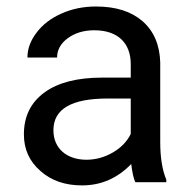

<svg xmlns="http://www.w3.org/2000/svg" viewBox="-20 -558 584 588"><path d="M489.3 0V-7.8C477.1 -36.6 470.7 -75.2 470.7 -123.5V-366.7C469.2 -419.9 451.7 -461.9 417 -492.7C382.3 -522.9 335 -538.1 273.9 -538.1C235.4 -538.1 200.2 -530.8 168.5 -516.6C136.2 -502.4 110.8 -482.9 92.3 -458.5C73.2 -433.6 64 -408.2 64 -381.8H154.8C154.8 -404.8 165.5 -424.8 187.5 -440.9C209.5 -457 236.3 -465.3 268.6 -465.3C342.3 -465.3 380.4 -424.8 380.4 -361.8V-320.3H292.5C216.8 -320.3 157.7 -305.2 116.2 -274.9C74.2 -244.1 53.2 -201.7 53.2 -146.5C53.2 -101.1 69.8 -64 103.5 -34.7C136.7 -4.9 179.2 9.8 231.4 9.8C289.6 9.8 339.8 -12.2 381.8 -55.7C385.3 -28.8 389.2 -10.3 394.5 0ZM244.6 -68.8C185.5 -68.8 143.6 -102.5 143.6 -159.2C143.6 -224.1 198.7 -256.3 309.6 -256.3H380.4V-147.9C369.1 -124.5 350.6 -105.5 325.2 -90.8C299.8 -76.2 272.9 -68.8 244.6 -68.8Z"/></svg>

Font: Shabnam
Style: Regular
Weight: 400
Foundry: DejaVu fonts team - Redesigned by Saber Rastikerdar - Based on Vazir font
Version: Version 5.0.1